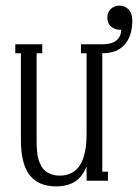

<svg xmlns="http://www.w3.org/2000/svg" viewBox="-20 -641 489 681"><path d="M449.2 -567.9Q449.2 -513.2 422.1 -482.7Q395 -452.1 342.8 -452.1V-32.2H362.8V0H287.1V-50.8Q272.9 -14.6 246.6 2.7Q220.2 20 178.2 20Q117.2 20 85.7 -19.3Q54.2 -58.6 54.2 -145V-452.1H34.2V-483.9H129.9V-452.1H109.9V-145Q109.9 -131.8 110.1 -124Q110.4 -116.2 111.8 -101.1Q113.3 -85.9 116.2 -76.4Q119.1 -66.9 125.2 -54.7Q131.3 -42.5 139.6 -35.4Q147.9 -28.3 161.4 -23.2Q174.8 -18.1 191.9 -18.1Q287.1 -18.1 287.1 -165V-452.1H267.1V-483.9H342.8Q407.2 -483.9 410.2 -535.2Q387.2 -535.2 374 -546.6Q360.8 -558.1 360.8 -578.1Q360.8 -597.7 373.3 -609.4Q385.7 -621.1 403.8 -621.1Q422.9 -621.1 436 -607.7Q449.2 -594.2 449.2 -567.9Z"/></svg>

Font: Margherita Light
Style: Regular
Weight: 300
Designer: James Puckett
Foundry: Dunwich Type Founders
Version: Version 1.008;hotconv 1.0.109;makeotfexe 2.5.65596